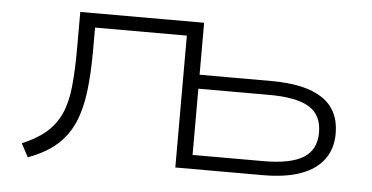

<svg xmlns="http://www.w3.org/2000/svg" viewBox="-41 -564 1249 644"><g transform="rotate(5 583.0 -241.5)"><path d="M72 9 48 -36Q98 -57 129 -84Q160 -111 177 -149Q194 -187 199.5 -241.5Q205 -296 205 -370V-492H622V-317H863Q979 -317 1036.5 -278Q1094 -239 1094 -160Q1094 -109 1067.5 -73Q1041 -37 990 -18.5Q939 0 863 0H568V-444H259V-368Q259 -289 251.5 -228.5Q244 -168 224.5 -123Q205 -78 168.5 -45.5Q132 -13 72 9ZM622 -47H861Q951 -47 994.5 -73.5Q1038 -100 1038 -159Q1038 -218 995 -244Q952 -270 861 -270H622Z"/></g></svg>

Font: Nunito Sans 7pt Expanded ExtraLight
Style: Regular
Weight: 250
Width: 7
Designer: Vernon Adams
Foundry: Vernon Adams
Version: Version 3.101;gftools[0.9.27]